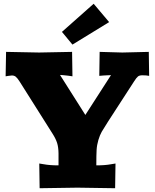

<svg xmlns="http://www.w3.org/2000/svg" viewBox="-20 -996 820 1017"><path d="M363.8 -759.8 308.1 -827.1 476.1 -976.1 558.1 -878.9ZM768.1 -721.2 770 -594.2Q755.4 -597.2 733.9 -597.2Q718.8 -597.2 710.9 -591.1Q703.1 -585 690.9 -565.9L551.8 -351.1Q528.8 -315.4 518.8 -297.9Q508.8 -280.3 501 -254.2Q493.2 -228 491.7 -201.4Q490.2 -174.8 490.2 -125V-120.1Q536.6 -120.1 567.9 -126L591.8 -129.9L589.8 1L390.1 -2L189.9 1L188 -129.9L211.9 -126Q243.2 -120.1 290 -120.1V-183.1Q289.6 -216.3 282.5 -238.8Q275.4 -261.2 258.8 -287.1L84 -564Q71.8 -583 63.5 -589.6Q55.2 -596.2 43 -596.2Q36.6 -596.2 25.4 -594.2Q14.2 -592.3 9.8 -591.8L12.2 -721.2L187 -717.8L361.8 -721.2L363.8 -591.8L339.8 -595.2Q332.5 -596.2 316.2 -597.7Q299.8 -599.1 297.9 -599.1L432.1 -387.2L567.9 -598.1Q565.9 -597.7 549.8 -597.2Q533.7 -596.7 529.8 -596.2L505.9 -594.2L507.8 -721.2L627.9 -717.8Z"/></svg>

Font: Zantroke
Style: Regular
Weight: 500
Foundry: gluk
Version: Version 0.36